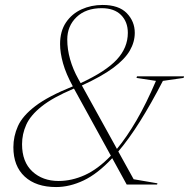

<svg xmlns="http://www.w3.org/2000/svg" viewBox="-20 -745 763 775"><path d="M491.5 0 433 -106.5Q374 -43.5 317.8 -16.8Q261.5 10 206.5 10Q125.5 10 79.8 -32.2Q34 -74.5 34 -150.5Q34 -195 52.5 -236.2Q71 -277.5 122.8 -317Q174.5 -356.5 274 -396.5Q246.5 -446.5 234.5 -489.2Q222.5 -532 222.5 -567Q222.5 -619 246.2 -654.2Q270 -689.5 309 -707.2Q348 -725 394 -725Q459.5 -725 491.8 -691.8Q524 -658.5 524 -612.5Q524 -575.5 504 -540.8Q484 -506 437.2 -471.2Q390.5 -436.5 310.5 -400L452 -144Q491.5 -191.5 531 -259.2Q570.5 -327 609.5 -418.5L531 -430.5L533 -437H723L721 -430.5L637.5 -418.5Q590 -326.5 545.2 -255.2Q500.5 -184 457.5 -133.5L519.5 -21.5L615.5 -5L614 0ZM296 -426.5 305.5 -409.5Q407 -456.5 451.5 -504.5Q496 -552.5 496 -612.5Q496 -657 468.5 -684.5Q441 -712 390.5 -712Q326.5 -712 289 -676Q251.5 -640 251.5 -585.5Q251.5 -546 263 -505.5Q274.5 -465 296 -426.5ZM69 -163Q69 -91.5 110.5 -53Q152 -14.5 216.5 -14.5Q269.5 -14.5 322.2 -38.2Q375 -62 427.5 -116.5L278.5 -387.5Q193 -351.5 147.8 -315.2Q102.5 -279 85.8 -241.2Q69 -203.5 69 -163Z"/></svg>

Font: Newsreader Display ExtraLight
Style: Italic
Weight: 275
Italic angle: -17°
Designer: Hugues Gentile
Foundry: Production Type
Version: Version 1.002